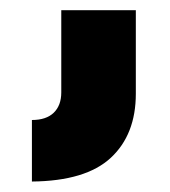

<svg xmlns="http://www.w3.org/2000/svg" viewBox="-20 -176 332 376"><path d="M100 -156H246V7.5Q246 87.5 197 133Q148 178.5 42.5 179.5V59Q70.5 59 85.2 44.8Q100 30.5 100 5Z"/></svg>

Font: Hepta Slab ExtraLight ExtraBold
Style: Regular
Weight: 800
Version: Version 1.102